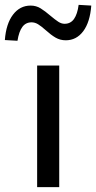

<svg xmlns="http://www.w3.org/2000/svg" viewBox="-76 -771 396 791"><path d="M77 0V-501H168V0ZM-4 -603 -56 -606Q-51 -673 -22.5 -710.5Q6 -748 50 -748Q73 -748 91.5 -736.5Q110 -725 132 -706Q151 -690 164 -681.5Q177 -673 190 -673Q215 -673 229 -693Q243 -713 248 -751L300 -748Q295 -680 267 -642.5Q239 -605 195 -605Q172 -605 153 -616Q134 -627 112 -647Q94 -663 81 -671Q68 -679 54 -679Q30 -679 16 -660Q2 -641 -4 -603Z"/></svg>

Font: Nunitoga
Style: Medium
Weight: 500
Designer: Vernon Adams
Foundry: Vernon Adams
Version: Version 1.0